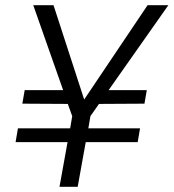

<svg xmlns="http://www.w3.org/2000/svg" viewBox="-20 -719 668 739"><path d="M241 -319 66 -320 75 -372H223L108 -699H186L304 -336L548 -699H628L398 -372H545L536 -320L361 -319L328 -272L320 -225H519L510 -172H310L279 0H209L240 -172H40L49 -225H250L258 -272Z"/></svg>

Font: SVN-Poppins Light
Style: Italic
Weight: 300
Italic angle: -10°
Designer: Ninad Kale (Devanagari), Jonny Pinhorn (Latin)
Foundry: Indian Type Foundry
Version: Version 3.002 2017; ttfautohint (v1.8.3)